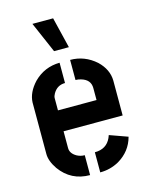

<svg xmlns="http://www.w3.org/2000/svg" viewBox="-113 -820 691 892"><g transform="rotate(-15 232.0 -374.0)"><path d="M130.9 -748H230.5L266.6 -599.6H195.3ZM37.1 -147.5V-395.5Q39.1 -443.4 81.1 -488.3Q132.8 -540 206.1 -541V-443.4Q168 -443.4 148.4 -409.2Q141.6 -397.5 141.6 -387.7V-329.1H327.1V-386.7Q327.1 -427.7 282.2 -440.4Q269.5 -444.3 256.8 -444.3V-541Q326.2 -541 379.9 -493.2Q424.8 -450.2 425.8 -396.5V-228.5H141.6V-147.5Q141.6 -122.1 169.9 -105.5Q187.5 -95.7 208 -95.7V0Q117.2 0 64.5 -73.2Q37.1 -113.3 37.1 -147.5ZM256.8 0V-96.7Q313.5 -96.7 335 -144.5Q337.9 -151.4 339.8 -157.2L426.8 -126Q409.2 -59.6 347.7 -23.4Q305.7 0 256.8 0Z"/></g></svg>

Font: Post No Bills Jaffna
Style: Bold
Weight: 700
Designer: Kosala Senevirathne, Siva Puranthara, Lasantha Premarathna, Tharique Azeez
Foundry: Mooniak
Version: Version 1.220 ; ttfautohint (v1.6)